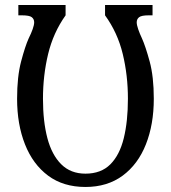

<svg xmlns="http://www.w3.org/2000/svg" viewBox="-20 -734 681 764"><path d="M320 10Q232 10 171.5 -35Q111 -80 79.5 -159.5Q48 -239 48 -341Q48 -429 64 -489.5Q80 -550 94 -581Q104 -601 110 -618Q116 -635 116 -645Q116 -658 106.5 -665.5Q97 -673 67 -673H53V-714H241V-673Q192 -604 171.5 -519Q151 -434 151 -341Q151 -251 168.5 -184.5Q186 -118 223.5 -80.5Q261 -43 320 -43Q382 -43 419 -80Q456 -117 472.5 -184Q489 -251 489 -341Q489 -434 468.5 -519Q448 -604 398 -673V-714H587V-673H572Q543 -673 533.5 -665.5Q524 -658 524 -645Q524 -635 530 -617.5Q536 -600 545 -581Q559 -550 575.5 -489.5Q592 -429 592 -341Q592 -239 560.5 -159.5Q529 -80 468 -35Q407 10 320 10Z"/></svg>

Font: Noto Serif Condensed
Style: Regular
Weight: 400
Width: 3
Designer: Monotype Design Team
Foundry: Monotype Imaging Inc.
Version: Version 2.013; ttfautohint (v1.8.4.7-5d5b)